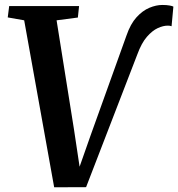

<svg xmlns="http://www.w3.org/2000/svg" viewBox="-20 -768 737 794"><path d="M204 6.5 80 -684 12 -696 18 -743H307L302 -695.5L214 -684L286 -232.5L317.5 -23L290.5 -25.5L355 -209L503 -621Q519.5 -669 544.5 -696.5Q569.5 -724 597.8 -735.8Q626 -747.5 651 -747.5Q669 -747.5 681.5 -745.2Q694 -743 697 -740.5L689.5 -659.5Q685.5 -661 681.8 -661.5Q678 -662 673.5 -662Q655 -662 632.5 -651.8Q610 -641.5 587.5 -615.8Q565 -590 547.5 -542L336 6Z"/></svg>

Font: Merriweather SemiBold
Style: Italic
Weight: 600
Italic angle: -7.8°
Version: Version 2.101